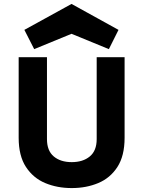

<svg xmlns="http://www.w3.org/2000/svg" viewBox="-20 -951 730 977"><path d="M345 6Q271 6 210 -19.5Q149 -45 112 -101.5Q75 -158 75 -250V-660H219V-243Q219 -184 253.5 -155Q288 -126 345 -126Q402 -126 437 -155Q472 -184 472 -243V-660H614V-250Q614 -158 577.5 -101.5Q541 -45 480 -19.5Q419 6 345 6ZM344 -931 583 -799 534 -701 344 -779 154 -701 104 -799Z"/></svg>

Font: Lil Grotesk Black
Style: Regular
Weight: 900
Designer: Bastien Sozeau
Foundry: NBR — Bastien Sozeau
Version: Version 3.003; ttfautohint (v1.8.4.7-5d5b);gftools[0.9.33]